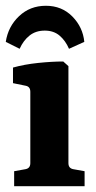

<svg xmlns="http://www.w3.org/2000/svg" viewBox="-20 -645 331 665"><path d="M217 -80Q217 -62 234 -59L273 -52V0H29V-52L68 -59Q85 -62 85 -80V-327Q85 -345 69 -348L25 -357V-411Q64 -422 112 -427Q160 -432 199 -432L217 -416ZM139 -625Q194 -625 230.5 -588Q267 -551 272 -500L219 -476Q207 -504 186.5 -521.5Q166 -539 135 -539Q104 -539 82.5 -522Q61 -505 48 -476L0 -500Q8 -553 46 -589Q84 -625 139 -625Z"/></svg>

Font: Yrsa
Style: Regular
Weight: 400
Designer: Anna Giedrys (Yrsa+Rasa design), David Brezina (Yrsa art-direction, Rasa art-direction, design)
Foundry: Rosetta Type Foundry
Version: Version 2.004